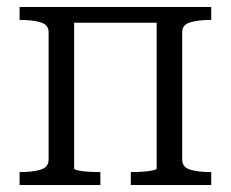

<svg xmlns="http://www.w3.org/2000/svg" viewBox="-20 -529 660 549"><path d="M119 -73V-437Q119 -458 96.5 -465Q74 -472 38 -472H36V-509H192V-47Q192 -44 204 -41.5Q216 -39 233 -38Q250 -37 264 -37H267V0H36V-37H38Q74 -37 96.5 -44Q119 -51 119 -73ZM428 -47V-509H584V-472H582Q546 -472 523.5 -465Q501 -458 501 -437V-73Q501 -51 523.5 -44Q546 -37 582 -37H584V0H354V-37H355Q369 -37 386 -38Q403 -39 415.5 -41.5Q428 -44 428 -47ZM167 -464V-509H467V-464Z"/></svg>

Font: Roboto Serif 36pt Light
Style: Regular
Weight: 300
Designer: Greg Gazdowicz
Foundry: Commercial Type
Version: Version 1.008